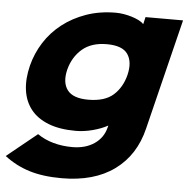

<svg xmlns="http://www.w3.org/2000/svg" viewBox="-81 -696 946 968"><g transform="rotate(5 391.5 -212.5)"><path d="M807 -631 669 -72Q636 65 533 140Q430 215 266 215Q171 215 102 193.5Q33 172 -24 128L129 4Q165 29 210 41.5Q255 54 306 54Q372 54 417 23.5Q462 -7 475 -59L478 -69H476Q445 -52 401.5 -40.5Q358 -29 316 -29Q234 -29 177 -51.5Q120 -74 88 -115Q56 -156 48.5 -212.5Q41 -269 58 -337Q74 -400 109 -455Q144 -510 196.5 -551Q249 -592 317 -616Q385 -640 467 -640Q486 -640 507 -636.5Q528 -633 547.5 -627Q567 -621 583 -613Q599 -605 607 -596H609L617 -631ZM552 -333Q568 -399 541 -438.5Q514 -478 435 -478Q357 -478 310.5 -438Q264 -398 247 -333Q231 -267 259.5 -229Q288 -191 365 -191Q449 -191 492.5 -230Q536 -269 552 -333Z"/></g></svg>

Font: TypoPRO Sinkin Sans
Style: 800 Black Italic
Weight: 900
Italic angle: -112°
Designer: Keith Bates
Foundry: K-Type
Version: Sinkin Sans (version 1.0)  by Keith Bates   •   © 2014   www